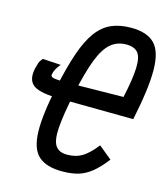

<svg xmlns="http://www.w3.org/2000/svg" viewBox="-121 -908 884 1015"><g transform="rotate(15 321.5 -400.0)"><path d="M313 14Q226 14 183.5 -25Q141 -64 138.5 -156.5Q136 -249 170 -408Q195 -525 222 -603Q249 -681 283.5 -727.5Q318 -774 364 -794Q410 -814 472 -814Q559 -814 600.5 -771Q642 -728 642.5 -626.5Q643 -525 606 -350L211 -354Q99 -354 60 -380.5Q21 -407 35 -474Q40 -494 44.5 -507Q49 -520 62 -534L161 -528Q148 -512 140.5 -499Q133 -486 129 -468Q126 -454 145 -450Q164 -446 222 -446L526 -450Q549 -555 551 -614.5Q553 -674 533.5 -698Q514 -722 469 -722Q420 -722 384.5 -692Q349 -662 322 -592Q295 -522 269 -401Q243 -277 238 -206.5Q233 -136 252 -107Q271 -78 316 -78Q364 -78 398.5 -99Q433 -120 473 -171L545 -112Q507 -63 473 -35.5Q439 -8 401.5 3Q364 14 313 14Z"/></g></svg>

Font: Victor Mono Thin
Style: Italic
Weight: 100
Italic angle: -12°
Monospace: yes
Designer: Rune Bjørnerås
Version: Version 1.561;gftools[0.9.30]